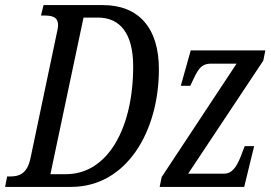

<svg xmlns="http://www.w3.org/2000/svg" viewBox="-37 -734 1065 754"><path d="M-17 0H242C461 0 587 -219 587 -462C587 -625 507 -714 367 -714H134L124 -673H135C164 -673 191 -670 191 -635C191 -625 188 -613 185 -599L83 -114C70 -50 37 -41 2 -41H-9ZM222 -50H161L291 -665H347C433 -665 486 -605 486 -473C486 -232 387 -50 222 -50ZM590 0H922L961 -160H924L915 -137C898 -90 880 -52 843 -52H702L997 -496L1005 -536H712L673 -397H710L712 -401C738 -456 749 -484 791 -484H892L598 -39Z"/></svg>

Font: Noto Serif ExtraCondensed
Style: Italic
Weight: 400
Width: 2
Italic angle: -12°
Designer: Monotype Design Team
Foundry: Monotype Imaging Inc.
Version: Version 2.014